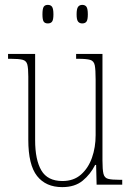

<svg xmlns="http://www.w3.org/2000/svg" viewBox="-20 -757 540 787"><path d="M235 10Q168 10 132 -35.5Q96 -81 96 -184V-443Q96 -477 92 -492.5Q88 -508 72.5 -512Q57 -516 24 -516H13V-536H124V-182Q124 -102 149.5 -58.5Q175 -15 236 -15Q282 -15 312 -41.5Q342 -68 357 -110.5Q372 -153 372 -203V-431Q372 -471 368.5 -489Q365 -507 350 -511.5Q335 -516 300 -516H292V-536H400V-99Q400 -62 404 -45Q408 -28 423 -24Q438 -20 470 -20H481V0H376L374 -81H370Q351 -43 319 -16.5Q287 10 235 10ZM317 -661Q306 -661 300 -668.5Q294 -676 294 -698Q294 -721 300 -729Q306 -737 317 -737Q329 -737 334.5 -729Q340 -721 340 -698Q340 -676 334.5 -668.5Q329 -661 317 -661ZM176 -661Q164 -661 159 -668.5Q154 -676 154 -698Q154 -721 159 -729Q164 -737 176 -737Q188 -737 193.5 -729Q199 -721 199 -698Q199 -676 193.5 -668.5Q188 -661 176 -661Z"/></svg>

Font: Noto Serif Sinhala Condensed Thin
Style: Regular
Weight: 100
Width: 3
Designer: Jelle Bosma - Monotype Design Team
Foundry: Monotype Imaging Inc.
Version: Version 2.007; ttfautohint (v1.8.4.7-5d5b)